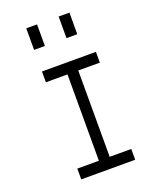

<svg xmlns="http://www.w3.org/2000/svg" viewBox="-160 -960 820 1045"><g transform="rotate(-20 250.0 -437.5)"><path d="M187.5 -750H125V-875H187.5ZM125 -62.5H250V-562.5H125V-625H437.5V-562.5H312.5V-62.5H437.5V0H125ZM312.5 -875H375V-750H312.5Z"/></g></svg>

Font: ChillBitmapSE 16px
Style: Regular
Weight: 400
Designer: Designed by Warren2060
Foundry: ChillType
Version: Version 1.000